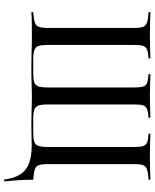

<svg xmlns="http://www.w3.org/2000/svg" viewBox="70 -680 742 921"><g transform="rotate(90 440.5 -220.0)"><path d="M841.9 130.6Q835.5 80.6 815.7 51.6Q796 22.6 762.1 10.5Q728.2 -1.6 678.2 -1.6L755.6 -10.5L832.3 -8.9H842.7Q842.7 14.5 843.5 37.5Q844.4 60.5 846.4 83.9Q848.4 107.3 850.8 130.6ZM38.7 0V-8.9Q71.8 -11.3 87.9 -16.5Q104 -21.8 109.3 -35.9Q114.5 -50 114.5 -78.2V-492.7Q114.5 -521.8 109.3 -535.5Q104 -549.2 87.9 -554.8Q71.8 -560.5 38.7 -562.1V-571Q57.3 -570.2 88.3 -569.4Q119.4 -568.5 155.6 -568.5Q185.5 -568.5 213.3 -569.4Q241.1 -570.2 260.5 -571V-562.1Q233.1 -560.5 219.4 -555.2Q205.6 -550 200.8 -536.3Q196 -522.6 196 -492.7V-78.2Q196 -49.2 200.8 -34.7Q205.6 -20.2 220.6 -14.5Q235.5 -8.9 264.5 -8.9H331.5Q359.7 -8.9 374.6 -13.7Q389.5 -18.5 394.8 -33.5Q400 -48.4 400 -78.2V-492.7Q400 -522.6 395.6 -536.3Q391.1 -550 377.4 -555.2Q363.7 -560.5 336.3 -562.1V-571Q354.8 -570.2 383.5 -569.4Q412.1 -568.5 440.3 -568.5Q472.6 -568.5 500.4 -569.4Q528.2 -570.2 545.2 -571V-562.1Q516.9 -560.5 503.6 -554.8Q490.3 -549.2 485.9 -535.5Q481.5 -521.8 481.5 -492.7V-78.2Q481.5 -50 486.3 -35.1Q491.1 -20.2 506 -14.5Q521 -8.9 550.8 -8.9H616.9Q645.2 -8.9 660.1 -13.7Q675 -18.5 680.2 -33.5Q685.5 -48.4 685.5 -78.2V-492.7Q685.5 -522.6 681 -536.3Q676.6 -550 663.3 -555.2Q650 -560.5 621.8 -562.1V-571Q640.3 -570.2 668.5 -569.4Q696.8 -568.5 725.8 -568.5Q762.1 -568.5 793.1 -569.4Q824.2 -570.2 842.7 -571V-562.1Q809.7 -560.5 793.5 -554.8Q777.4 -549.2 772.6 -535.5Q767.7 -521.8 767.7 -492.7V-78.2Q767.7 -50 772.6 -35.9Q777.4 -21.8 793.5 -16.5Q809.7 -11.3 842.7 -8.9V0Q824.2 -1.6 793.1 -2Q762.1 -2.4 726.6 -2.4Q705.6 -2.4 686.3 -2Q666.9 -1.6 641.9 -0.8Q616.9 0 577.4 0Q541.9 0 517.7 -0.8Q493.5 -1.6 476.2 -2Q458.9 -2.4 441.9 -2.4Q416.9 -2.4 385.9 -1.2Q354.8 0 303.2 0Q263.7 0 238.3 -0.8Q212.9 -1.6 194.4 -2Q175.8 -2.4 155.6 -2.4Q119.4 -2.4 88.7 -2Q58.1 -1.6 38.7 0Z"/></g></svg>

Font: Playfair 144pt
Style: Regular
Weight: 400
Designer: Claus Eggers Sørensen
Foundry: Claus Eggers Sørensen
Version: Version 2.001;gftools[0.9.30]